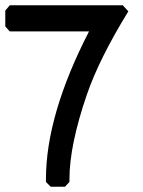

<svg xmlns="http://www.w3.org/2000/svg" viewBox="-30 -707 543 727"><path d="M7 -687H435L456 -664Q400 -573 361 -494.5Q322 -416 299 -349Q233 -157 233 -29V-18L216 0H162L144 -18V-29Q144 -271 307 -588H7L-10 -607V-667Z"/></svg>

Font: Ekushey Kolom
Style: Bold
Weight: 700
Designer: Al Mamun Sumon
Foundry: Al Mamun Sumon
Version: Version 1.0